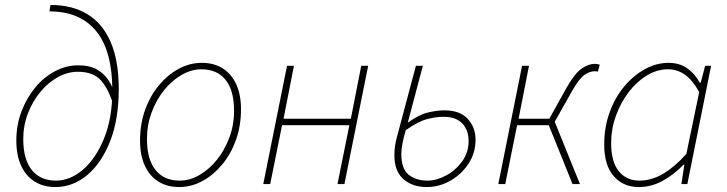

<svg xmlns="http://www.w3.org/2000/svg" viewBox="-20 -744 2940 776"><path d="M204 12Q156 12 120.5 -10Q85 -32 65.5 -74Q46 -116 46 -176Q46 -239 67 -294Q88 -349 123 -391Q158 -433 203 -456.5Q248 -480 296 -480Q344 -480 374 -462Q404 -444 421.5 -415Q439 -386 448 -352L438 -320Q419 -384 388 -419Q357 -454 294 -454Q254 -454 214.5 -432.5Q175 -411 143.5 -373Q112 -335 93 -286Q74 -237 74 -182Q74 -100 108.5 -57Q143 -14 206 -14Q264 -14 316 -59Q368 -104 401 -185.5Q434 -267 434 -378Q434 -539 368.5 -618.5Q303 -698 180 -698L184 -724Q272 -724 333.5 -686.5Q395 -649 427.5 -573.5Q460 -498 460 -384Q460 -262 425 -173Q390 -84 332 -36Q274 12 204 12Z M704 12Q656 12 620.5 -10Q585 -32 565.5 -74Q546 -116 546 -176Q546 -243 566.5 -300Q587 -357 622.5 -399.5Q658 -442 702.5 -466Q747 -490 796 -490Q844 -490 879.5 -468Q915 -446 934.5 -404Q954 -362 954 -302Q954 -235 933.5 -178Q913 -121 877.5 -78.5Q842 -36 797.5 -12Q753 12 704 12ZM706 -14Q747 -14 786 -36.5Q825 -59 856.5 -98Q888 -137 907 -188Q926 -239 926 -296Q926 -379 891.5 -421.5Q857 -464 794 -464Q754 -464 714.5 -441.5Q675 -419 643.5 -380Q612 -341 593 -290Q574 -239 574 -182Q574 -100 608.5 -57Q643 -14 706 -14Z M1044 0 1140 -478H1168L1126 -264H1398L1440 -478H1468L1372 0H1344L1392 -238H1120L1072 0Z M1705 12Q1647 12 1610.5 -20Q1574 -52 1574 -116Q1574 -136 1576.5 -153Q1579 -170 1582 -182L1661 -478H1689L1628 -248Q1672 -280 1708.5 -289Q1745 -298 1776 -298Q1839 -298 1870.5 -263.5Q1902 -229 1902 -180Q1902 -125 1873 -81.5Q1844 -38 1799 -13Q1754 12 1705 12ZM1708 -14Q1745 -14 1783.5 -35Q1822 -56 1848 -92Q1874 -128 1874 -174Q1874 -218 1848.5 -245Q1823 -272 1773 -272Q1742 -272 1706 -262.5Q1670 -253 1620 -218Q1611 -187 1606.5 -163Q1602 -139 1602 -122Q1602 -61 1632 -37.5Q1662 -14 1708 -14Z M1994 0 2090 -478H2118L2076 -264H2200L2268 -386Q2303 -448 2331 -467Q2359 -486 2384 -486Q2396 -486 2404 -482L2396 -454Q2392 -456 2389 -456Q2386 -456 2382 -456Q2364 -456 2342.5 -441.5Q2321 -427 2292 -376L2222 -252L2324 0H2294L2198 -238H2070L2022 0Z M2562 12Q2499 12 2460.5 -32Q2422 -76 2422 -160Q2422 -229 2443.5 -289Q2465 -349 2502.5 -394Q2540 -439 2586.5 -464.5Q2633 -490 2682 -490Q2726 -490 2757.5 -468Q2789 -446 2808 -410H2812L2830 -478H2854L2758 0H2734L2746 -78H2742Q2705 -39 2659 -13.5Q2613 12 2562 12ZM2564 -14Q2614 -14 2661.5 -42.5Q2709 -71 2754 -122L2806 -372Q2778 -422 2747 -443Q2716 -464 2680 -464Q2635 -464 2593.5 -438.5Q2552 -413 2520 -370.5Q2488 -328 2469 -275Q2450 -222 2450 -166Q2450 -90 2481 -52Q2512 -14 2564 -14Z"/></svg>

Font: Source Sans Variable
Style: Italic
Weight: 200
Italic angle: -11°
Designer: Paul D. Hunt
Foundry: Adobe Systems Incorporated
Version: Version 3.006;hotconv 1.0.111;makeotfexe 2.5.65597